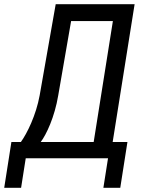

<svg xmlns="http://www.w3.org/2000/svg" viewBox="-61 -750 681 910"><path d="M-41 140H39L61 0H451L429 140H509L543 -77H473L577 -730H203L127 -298C110 -204 67 -117 38 -77H-7ZM132 -77C158 -111 198 -195 215 -298L276 -650H474L383 -77Z"/></svg>

Font: JetBrains Mono
Style: Italic
Weight: 400
Italic angle: -9°
Monospace: yes
Designer: Philipp Nurullin, Konstantin Bulenkov
Foundry: JetBrains
Version: Version 2.305